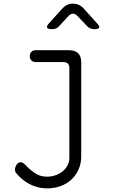

<svg xmlns="http://www.w3.org/2000/svg" viewBox="-20 -805 640 1052"><path d="M360 -432Q360 -449 351.5 -457Q343 -465 326 -465H175Q161 -465 152 -474Q143 -483 143 -498Q143 -512 152 -521Q161 -530 175 -530H357Q391 -530 408 -513.5Q425 -497 425 -463V52Q425 91 410.5 123.5Q396 156 371 179Q346 202 312.5 214.5Q279 227 239 227Q208 227 182 219.5Q156 212 135 200Q114 188 98 173.5Q82 159 70 145Q65 141 63.5 135Q62 129 62 124Q62 112 70.5 98Q79 84 93 84Q102 84 109.5 90Q117 96 126 106Q150 130 176 146.5Q202 163 238 163Q262 163 284.5 155Q307 147 323.5 133.5Q340 120 350 101Q360 82 360 60ZM265 -645Q242 -645 238 -653.5Q234 -662 250 -679L322 -759Q334 -772 348.5 -778.5Q363 -785 380 -785Q397 -785 411.5 -778.5Q426 -772 438 -759L511 -678Q527 -662 523.5 -653.5Q520 -645 497 -645Q485 -645 475.5 -649Q466 -653 458 -661L404 -718Q392 -730 380 -730Q368 -730 356 -718L304 -662Q296 -653 286.5 -649Q277 -645 265 -645Z"/></svg>

Font: Maple Mono NL ExtraLight
Style: Regular
Weight: 275
Monospace: yes
Designer: subframe7536
Version: Version 7.000